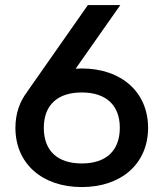

<svg xmlns="http://www.w3.org/2000/svg" viewBox="-20 -739 653 766"><path d="M330.6 -718.8 88.4 -373H88.9C58.6 -334.5 41.5 -285.6 41.5 -229C41.5 -86.9 147.5 7.3 306.2 7.3C465.3 7.3 570.8 -86.9 570.8 -229C570.8 -370.6 465.3 -465.8 306.2 -465.8C297.9 -465.8 290 -465.3 281.7 -464.8L460 -718.8ZM306.2 -86.9C209 -86.9 154.8 -137.7 154.8 -229C154.8 -319.3 209 -370.1 306.2 -370.1C403.3 -370.1 458 -319.3 458 -229C458 -137.7 403.3 -86.9 306.2 -86.9Z"/></svg>

Font: Winston Medium
Style: Regular
Weight: 500
Designer: Vernon Adams, Kim Jin-seong, David Berlow, Cristiano Sobral
Foundry: The Winston Project Authors
Version: Version 3.004